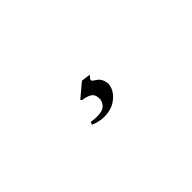

<svg xmlns="http://www.w3.org/2000/svg" viewBox="50 -408 901 901"><g transform="rotate(-45 500.0 42.0)"><path d="M396.5 111.3 391.6 125Q408.2 131.8 424.8 135.7Q441.4 139.6 458 139.6Q474.6 139.6 489.3 136.7Q503.9 133.8 517.6 127.9Q543.9 115.2 561.5 93.8Q579.1 72.3 582 45.9Q581.1 20.5 569.3 4.9Q563.5 -3.9 547.9 -13.7Q539.1 -18.6 537.1 -22.5Q533.2 -27.3 537.1 -33.2L549.8 -48.8L503.9 -54.7L434.6 3.9L440.4 9.8Q478.5 15.6 492.2 29.3Q504.9 42 502.9 70.3Q496.1 99.6 471.7 109.4Q445.3 119.1 396.5 111.3Z"/></g></svg>

Font: GungsuhChe
Style: Regular
Weight: 400
Monospace: yes
Version: Version 2.21